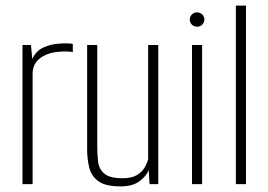

<svg xmlns="http://www.w3.org/2000/svg" viewBox="-20 -655 955 683"><path d="M60 0V-495H90L95 -445Q108 -475 136.5 -487Q165 -499 193 -500Q219 -502 239 -499V-469Q234 -471 226 -471.5Q218 -472 209 -472Q200 -472 192 -471Q152 -469 124 -449Q96 -429 96 -393V0Z M409 8Q354 8 329 -11Q304 -30 297 -60.5Q290 -91 290 -123V-495H326V-132Q326 -106 329 -80Q332 -54 351 -37.5Q370 -21 416 -21Q449 -21 467.5 -32.5Q486 -44 495 -60Q504 -76 507 -89V-495H543V0H512L509 -50Q501 -29 476.5 -10.5Q452 8 409 8Z M663 0V-495H699V0ZM681 -560Q670 -560 662.5 -567.5Q655 -575 655 -586Q655 -596 662.5 -603.5Q670 -611 681 -611Q692 -611 699.5 -603.5Q707 -596 707 -586Q707 -575 699.5 -567.5Q692 -560 681 -560Z M819 0V-635H855V0Z"/></svg>

Font: Alumni Sans ExtraLight
Style: Regular
Weight: 250
Version: Version 1.018